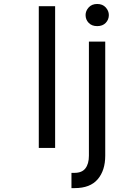

<svg xmlns="http://www.w3.org/2000/svg" viewBox="-20 -759 642 985"><path d="M262.8 -727.3V0H179V-727.3ZM419 -681.8Q419 -703.1 435 -720.9Q451 -738.6 478.7 -738.6Q506.4 -738.6 522.4 -720.9Q538.4 -703.1 538.4 -681.8Q538.4 -658.4 522.4 -641.7Q506.4 -625 478.7 -625Q451 -625 435 -641.7Q419 -658.4 419 -681.8ZM436.1 -545.5H519.9V39.8Q519.9 115.4 481.2 160.7Q442.5 206 363.6 206H346.6V127.8H362.2Q400.6 127.8 418.3 104.6Q436.1 81.3 436.1 39.8Z"/></svg>

Font: Interface
Style: Regular
Weight: 400
Designer: Rasmus Andersson
Foundry: rsms
Version: Version 1.8